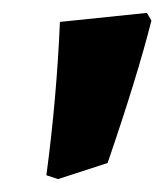

<svg xmlns="http://www.w3.org/2000/svg" viewBox="-20 -679 255 298"><path d="M147 -426 70 -401 52 -407Q68 -527 73 -645L208 -659L215 -647Q193 -560 147 -426Z"/></svg>

Font: Alegreya Black
Style: Italic
Weight: 900
Italic angle: -7°
Designer: Juan Pablo del Peral
Foundry: Huerta Tipografica
Version: Version 2.007; ttfautohint (v1.6)